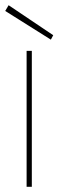

<svg xmlns="http://www.w3.org/2000/svg" viewBox="-31 -716 224 736"><path d="M71 0V-521H91V0ZM164 -564 -11 -674 2 -696 173 -581Z"/></svg>

Font: DM Sans 10pt Thin
Style: Regular
Weight: 250
Version: Version 4.004;gftools[0.9.30]